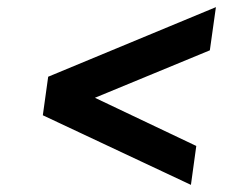

<svg xmlns="http://www.w3.org/2000/svg" viewBox="-20 -540 683 538"><path d="M515 -22 530 -131 246 -266 568 -399 585 -520 115 -325 100 -217Z"/></svg>

Font: Mluvka SemiBold
Style: Italic
Weight: 600
Italic angle: -8°
Designer: Modified by Jiří Krblich, Original typeface by Gumpita Rahayu
Foundry: Gumpita Rahayu & Jiří Krblich
Version: Version 2.000;Glyphs 3.1.1 (3134)